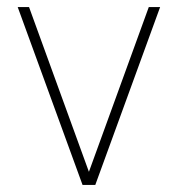

<svg xmlns="http://www.w3.org/2000/svg" viewBox="-20 -522 502 542"><path d="M213 0 30 -502H62L231 -37L400 -502H432L249 0Z"/></svg>

Font: Urbanist
Style: Regular
Weight: 400
Designer: Corey Hu
Foundry: Corey Hu
Version: Version 1.2; befe77262ef67d88f1d94aa3d2e49ef1327b4483